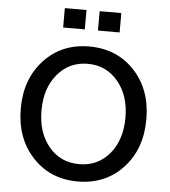

<svg xmlns="http://www.w3.org/2000/svg" viewBox="-60 -954 900 1016"><g transform="rotate(5 390.0 -446.0)"><path d="M390 8Q244 8 150.5 -92.5Q57 -193 57 -351Q57 -508 150.5 -608.5Q244 -709 390 -709Q537 -709 630.5 -609Q724 -509 724 -351Q724 -193 630.5 -92.5Q537 8 390 8ZM229.5 -542.5Q167 -468 167 -350Q167 -232 229 -158Q291 -84 390 -84Q489 -84 551 -158Q613 -232 613 -350Q613 -468 550.5 -542.5Q488 -617 390 -617Q292 -617 229.5 -542.5ZM243 -797V-900H358V-797ZM428 -797V-900H543V-797Z"/></g></svg>

Font: LT Superior Semi-bold
Style: Regular
Weight: 600
Designer: Daniel Lyons
Foundry: LyonsType
Version: Version 1.0